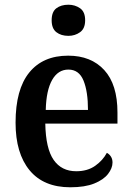

<svg xmlns="http://www.w3.org/2000/svg" viewBox="-20 -784 560 814"><path d="M278 10Q165 10 105.5 -62Q46 -134 46 -264Q46 -405 104 -476.5Q162 -548 269 -548Q366 -548 422 -487Q478 -426 478 -307V-260H172Q174 -154 207.5 -106Q241 -58 303 -58Q351 -58 383.5 -81Q416 -104 433 -136Q443 -131 450 -120.5Q457 -110 457 -95Q457 -71 438 -46.5Q419 -22 379.5 -6Q340 10 278 10ZM353 -318Q353 -396 334 -442.5Q315 -489 270 -489Q226 -489 201 -445Q176 -401 174 -318ZM270 -632Q239 -632 219 -647.5Q199 -663 199 -698Q199 -734 219 -749Q239 -764 270 -764Q298 -764 319.5 -749Q341 -734 341 -698Q341 -663 319.5 -647.5Q298 -632 270 -632Z"/></svg>

Font: Noto Serif SemiCondensed SemiBold
Style: Regular
Weight: 600
Width: 4
Designer: Monotype Design Team
Foundry: Monotype Imaging Inc.
Version: Version 2.013; ttfautohint (v1.8.4.7-5d5b)